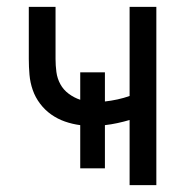

<svg xmlns="http://www.w3.org/2000/svg" viewBox="-20 -540 540 560"><path d="M358 0V-190Q341 -185 322.5 -181Q304 -177 286 -175V-49H214V-175Q191 -178 169.5 -185.5Q148 -193 129.5 -206Q111 -219 97 -237.5Q83 -256 75.5 -277.5Q68 -299 66 -322Q64 -345 64 -368V-520H142V-368Q142 -349 144.5 -330Q147 -311 156 -294.5Q165 -278 180.5 -266.5Q196 -255 214 -249V-329H286V-244Q304 -246 322.5 -250Q341 -254 358 -260V-520H436V0Z"/></svg>

Font: Iosevka www.saffi
Style: Regular
Weight: 400
Monospace: yes
Designer: Belleve Invis
Foundry: Belleve Invis
Version: Version 22.0.2; ttfautohint (v1.8.3)